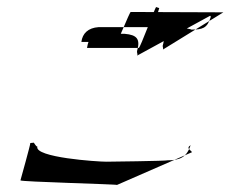

<svg xmlns="http://www.w3.org/2000/svg" viewBox="-20 -521 654 545"><path d="M66 -115C67 -112 39 -13 38 -9C37 -5 315 2 312 4L525 -89C524 -92 514 -98 515 -102C516 -106 518 -106 521 -109C510 -74 490 -66 456 -66C453 -64 286 -62 282 -62C256 -62 77 -74 86 -105C82 -105 78 -114 76 -116ZM211 -402C214 -426 230 -442 260 -444H404C438 -441 452 -424 442 -392C441 -388 445 -382 442 -380C442 -380 611 -484 614 -486L351 -487C347 -485 315 -402 311 -402ZM227 -385C232 -414 240 -424 272 -426L334 -425C369 -422 379 -410 369 -376C368 -372 372 -366 369 -363L576 -476C580 -476 577 -474 578 -472C568 -440 554 -437 523 -437C522 -440 457 -446 458 -450C429 -454 420 -464 432 -498L423 -501C420 -499 378 -385 374 -385Z"/></svg>

Font: Zinc
Style: Obl
Weight: 400
Version: Version 1